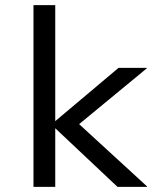

<svg xmlns="http://www.w3.org/2000/svg" viewBox="-20 -730 654 750"><path d="M195.8 -710V-256.8L442.9 -464.8H553.2V-462.9L289.1 -245.1L554.2 -2V0H439L195.8 -229V0H110.8V-710Z"/></svg>

Font: IntelOne Mono
Style: Regular
Weight: 400
Designer: Fred Shallcrass
Foundry: Frere-Jones Type LLC
Version: Version 1.200;hotconv 1.1.0;makeotfexe 2.6.0;FJTRelease1.2